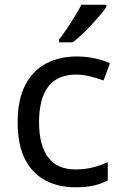

<svg xmlns="http://www.w3.org/2000/svg" viewBox="-20 -786 520 816"><path d="M300 10Q229 10 173.5 -19Q118 -48 86.5 -109Q55 -170 55 -265Q55 -364 88 -426Q121 -488 177.5 -517Q234 -546 306 -546Q347 -546 385 -537.5Q423 -529 447 -517L420 -444Q396 -453 364 -461Q332 -469 304 -469Q146 -469 146 -266Q146 -169 184.5 -117.5Q223 -66 299 -66Q343 -66 376.5 -75Q410 -84 438 -97V-19Q411 -5 378.5 2.5Q346 10 300 10ZM432 -756Q420 -738 395 -709.5Q370 -681 341.5 -652.5Q313 -624 289 -606H231V-618Q246 -637 263.5 -663Q281 -689 298 -716.5Q315 -744 326 -766H432Z"/></svg>

Font: Noto Sans Kharoshthi
Style: Regular
Weight: 400
Designer: Monotype Design Team
Foundry: Monotype Imaging Inc.
Version: Version 2.004; ttfautohint (v1.8.4.7-5d5b)